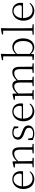

<svg xmlns="http://www.w3.org/2000/svg" viewBox="1888 -2728 854 4671"><g transform="rotate(-90 2315.5 -393.0)"><path d="M117 -290C125 -412 198 -491 287 -491C375 -491 428 -420 428 -340C428 -306 419 -290 390 -290ZM481 -260C485 -275 487 -296 487 -320C487 -435 412 -521 289 -521C164 -521 52 -418 52 -254C52 -74 162 14 292 14C374 14 443 -25 484 -88L468 -101C428 -56 376 -29 307 -29C205 -29 118 -99 116 -260Z M1069 -36C1068 -90 1067 -171 1067 -226V-334C1067 -471 1018 -521 934 -521C868 -521 796 -488 728 -410L724 -511L711 -518L575 -485V-459L668 -455C670 -405 671 -349 671 -281V-226C671 -173 670 -91 669 -36L580 -27V0H812V-27L732 -36C730 -91 729 -172 729 -226V-378C802 -455 865 -475 910 -475C972 -475 1009 -438 1009 -334V-226C1009 -171 1008 -91 1007 -36L918 -27V0H1151V-27Z M1413 -295C1340 -321 1309 -346 1309 -398C1309 -451 1347 -491 1427 -491C1460 -491 1491 -483 1523 -465L1538 -376H1573L1576 -478C1527 -507 1487 -521 1429 -521C1316 -521 1253 -461 1253 -382C1253 -310 1304 -269 1382 -241L1432 -223C1514 -193 1542 -167 1542 -116C1542 -58 1496 -16 1403 -16C1358 -16 1326 -24 1297 -37L1278 -135H1242L1244 -23C1297 1 1342 14 1403 14C1533 14 1598 -53 1598 -131C1598 -198 1560 -241 1460 -277Z M1765 -290C1773 -412 1846 -491 1935 -491C2023 -491 2076 -420 2076 -340C2076 -306 2067 -290 2038 -290ZM2129 -260C2133 -275 2135 -296 2135 -320C2135 -435 2060 -521 1937 -521C1812 -521 1700 -418 1700 -254C1700 -74 1810 14 1940 14C2022 14 2091 -25 2132 -88L2116 -101C2076 -56 2024 -29 1955 -29C1853 -29 1766 -99 1764 -260Z M3028 -36C3027 -90 3026 -171 3026 -226V-338C3026 -471 2976 -521 2890 -521C2824 -521 2757 -488 2695 -414C2678 -491 2634 -521 2571 -521C2505 -521 2441 -485 2376 -410L2372 -511L2359 -518L2223 -485V-459L2316 -455C2318 -405 2319 -349 2319 -281V-226C2319 -173 2318 -91 2317 -36L2228 -27V0H2460V-27L2380 -36C2378 -91 2377 -172 2377 -226V-377C2448 -453 2502 -474 2551 -474C2606 -474 2643 -436 2643 -333V-226C2643 -171 2642 -91 2641 -36L2553 -27V0H2785V-27L2704 -36C2703 -90 2702 -171 2702 -226V-334C2702 -352 2701 -369 2699 -384C2766 -455 2823 -474 2871 -474C2931 -474 2968 -439 2968 -334V-226C2968 -171 2967 -91 2966 -36L2877 -27V0H3110V-27Z M3338 -405C3394 -466 3444 -483 3491 -483C3586 -483 3653 -406 3653 -257C3653 -94 3576 -26 3489 -26C3437 -26 3388 -47 3338 -98ZM3337 -639 3341 -791 3325 -800 3187 -773V-746L3280 -743V-226C3280 -173 3279 -91 3278 -36L3189 -27V0L3331 8L3337 -68C3388 -7 3448 14 3501 14C3631 14 3717 -96 3717 -260C3717 -418 3632 -521 3510 -521C3452 -521 3390 -497 3337 -436Z M3966 -36C3964 -94 3963 -169 3963 -226V-639L3967 -791L3952 -800L3812 -773V-746L3905 -743V-226C3905 -169 3904 -94 3903 -36L3805 -27V0H4060V-27Z M4212 -290C4220 -412 4293 -491 4382 -491C4470 -491 4523 -420 4523 -340C4523 -306 4514 -290 4485 -290ZM4576 -260C4580 -275 4582 -296 4582 -320C4582 -435 4507 -521 4384 -521C4259 -521 4147 -418 4147 -254C4147 -74 4257 14 4387 14C4469 14 4538 -25 4579 -88L4563 -101C4523 -56 4471 -29 4402 -29C4300 -29 4213 -99 4211 -260Z"/></g></svg>

Font: Noto Serif CJK KR ExtraLight
Style: Regular
Weight: 250
Designer: Ryoko NISHIZUKA 西塚涼子 (kana & ideographs); Frank Grießhammer (Latin, Greek & Cyrillic); Wenlong ZHANG 张文龙 (bopomofo); San
Foundry: Adobe Systems Incorporated
Version: Version 1.000;PS 1;hotconv 16.6.53;makeotf.lib2.5.65590